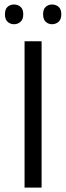

<svg xmlns="http://www.w3.org/2000/svg" viewBox="-20 -850 299 870"><path d="M91.3 0V-663.1H168.5V0ZM2.4 -785.2Q2.4 -808.6 14.4 -819.1Q26.4 -829.6 43.5 -829.6Q60.5 -829.6 73 -819.1Q85.4 -808.6 85.4 -785.2Q85.4 -762.2 73 -751.2Q60.5 -740.2 43.5 -740.2Q26.4 -740.2 14.4 -751.2Q2.4 -762.2 2.4 -785.2ZM175.3 -785.2Q175.3 -808.6 187.3 -819.1Q199.2 -829.6 215.8 -829.6Q232.9 -829.6 245.4 -819.1Q257.8 -808.6 257.8 -785.2Q257.8 -762.2 245.4 -751.2Q232.9 -740.2 215.8 -740.2Q199.2 -740.2 187.3 -751.2Q175.3 -762.2 175.3 -785.2Z"/></svg>

Font: Bpm'online Open Sans
Style: Regular
Weight: 400
Foundry: Ascender Corporation
Version: Version 1.10